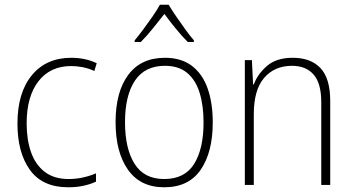

<svg xmlns="http://www.w3.org/2000/svg" viewBox="-20 -850 1498 814"><path d="M269 -56Q160 -56 107 -129.5Q54 -203 54 -326Q54 -457 115 -531Q176 -605 282 -605Q342 -605 390 -582L380 -549Q356 -560 331 -565Q306 -570 282 -570Q193 -570 143 -505.5Q93 -441 93 -327Q93 -258 111.5 -205Q130 -152 169.5 -121.5Q209 -91 271 -91Q302 -91 331.5 -97.5Q361 -104 387 -115V-80Q364 -69 334 -62.5Q304 -56 269 -56Z M882 -331Q882 -205 831 -130.5Q780 -56 676 -56Q575 -56 522.5 -130.5Q470 -205 470 -332Q470 -461 524 -533Q578 -605 679 -605Q749 -605 794 -570.5Q839 -536 860.5 -474.5Q882 -413 882 -331ZM510 -332Q510 -220 550.5 -155.5Q591 -91 676 -91Q763 -91 803 -155Q843 -219 843 -331Q843 -402 826.5 -456Q810 -510 774 -540.5Q738 -571 679 -571Q594 -571 552 -508Q510 -445 510 -332ZM695 -830Q708 -808 727.5 -779.5Q747 -751 767 -723.5Q787 -696 802 -679V-672H776Q751 -697 724.5 -729.5Q698 -762 677 -791Q655 -763 628.5 -730Q602 -697 577 -672H551V-679Q567 -698 587.5 -725.5Q608 -753 627 -780.5Q646 -808 658 -830Z M1221 -605Q1298 -605 1339 -561Q1380 -517 1380 -422V-66H1342V-417Q1342 -497 1309.5 -534Q1277 -571 1218 -571Q1144 -571 1100 -520Q1056 -469 1056 -366V-66H1018V-595H1048L1053 -492H1056Q1072 -536 1112 -570.5Q1152 -605 1221 -605Z"/></svg>

Font: Noto Sans Malayalam UI SemiCondensed ExtraLight
Style: Regular
Weight: 200
Width: 4
Designer: Jelle Bosma - Monotype Design Team
Foundry: Monotype Imaging Inc.
Version: Version 2.104; ttfautohint (v1.8.4.7-5d5b)